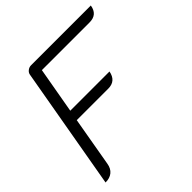

<svg xmlns="http://www.w3.org/2000/svg" viewBox="-187 -848 1004 1004"><g transform="rotate(-45 315.5 -345.5)"><path d="M150 -669Q152 -682 163.5 -691Q175 -700 189 -700H631Q622 -642 564 -642H211L166 -387H456Q445 -328 388 -328H155L107 -53Q102 -23 82.5 -7Q63 9 31 9Z"/></g></svg>

Font: K2D ExtraLight
Style: Italic
Weight: 275
Italic angle: -10°
Designer: Katatrad Aksorn Co.,Ltd.
Foundry: Cadson Demak Co.,Ltd.
Version: Version 1.000; ttfautohint (v1.6)